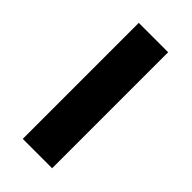

<svg xmlns="http://www.w3.org/2000/svg" viewBox="-3 -126 372 372"><g transform="rotate(-45 182.5 59.5)"><path d="M23.4 99.1V18.6H341.3V99.1Z"/></g></svg>

Font: Antonio SemiBold
Style: Regular
Weight: 600
Designer: Vernon Adams
Foundry: Vernon Adams
Version: Version 1.002